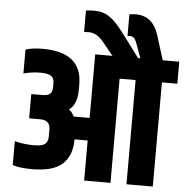

<svg xmlns="http://www.w3.org/2000/svg" viewBox="-59 -959 992 1017"><g transform="rotate(5 436.5 -450.5)"><path d="M785 -671H873V-554H791V0H651V-554H566V0H426V-213H356V-207Q355 -124 305.5 -80Q256 -36 146 -36Q79 -36 42 -49V-176Q90 -163 145 -163Q185 -163 201.5 -174.5Q218 -186 219 -213V-254Q219 -303 166 -303H107V-432H166Q194 -432 206.5 -443Q219 -454 219 -478V-499Q219 -526 202.5 -537.5Q186 -549 146 -549Q100 -549 56 -537V-664Q91 -676 147 -676Q356 -676 356 -505V-478Q356 -398 313 -368Q330 -357 341 -333H426V-671H518L459 -743Q424 -785 383 -785Q367 -785 357 -784V-898Q380 -901 402 -901Q448 -901 482 -878Q516 -855 556 -802L654 -671H666L640 -743Q632 -766 623.5 -775Q615 -784 600 -784Q593 -784 588 -783V-898Q606 -901 622 -901Q713 -901 744 -802Z"/></g></svg>

Font: Khand Black
Style: Regular
Weight: 900
Designer: Sanchit Sawaria and Jyotish Sonowal (Devanagari), Satya Rajpurohit (Latin)
Foundry: Indian Type Foundry
Version: Version 2.000;PS 1.0;hotconv 1.0.79;makeotf.lib2.5.61930